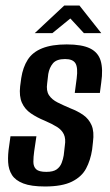

<svg xmlns="http://www.w3.org/2000/svg" viewBox="-20 -666 399 696"><path d="M143 10Q93 10 64.5 -1Q36 -12 23.5 -31.5Q11 -51 9.5 -78Q8 -105 13 -136L18 -172H112L104 -118Q101 -97 101 -79.5Q101 -62 111 -52.5Q121 -43 148 -43Q173 -43 185.5 -52Q198 -61 203.5 -75.5Q209 -90 211 -103L215 -138Q219 -163 211.5 -179Q204 -195 186.5 -206Q169 -217 141 -229Q114 -240 92 -255Q70 -270 59.5 -293.5Q49 -317 53 -353L57 -383Q63 -422 80.5 -449.5Q98 -477 133 -491Q168 -505 222 -505Q277 -505 306.5 -490.5Q336 -476 345 -445.5Q354 -415 347 -367L342 -329H251L258 -382Q263 -421 253.5 -436.5Q244 -452 216 -452Q185 -452 172 -436.5Q159 -421 155 -398L151 -364Q147 -337 157.5 -321Q168 -305 189 -294.5Q210 -284 236 -273Q262 -263 282 -249Q302 -235 312 -212Q322 -189 317 -151L314 -124Q308 -85 292 -55Q276 -25 240.5 -7.5Q205 10 143 10ZM106 -546 213 -646H268L347 -546H284L235 -599L170 -546Z"/></svg>

Font: Alumni Sans SemiBold
Style: Italic
Weight: 600
Italic angle: -8°
Version: Version 1.016